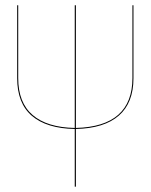

<svg xmlns="http://www.w3.org/2000/svg" viewBox="-20 -700 565 720"><path d="M476.6 -680.2H480.5V-406.7Q480.5 -314.5 425.8 -266.6Q371.1 -218.8 264.6 -216.3V0H260.3V-216.3Q154.8 -218.3 99.6 -265.6Q44.4 -313 44.4 -406.7V-680.2H48.3V-407.2Q48.3 -314.9 102.5 -268.6Q156.7 -222.2 260.3 -220.2V-680.2H264.6V-220.2Q476.6 -225.6 476.6 -407.2Z"/></svg>

Font: Fira Sans Compressed Four
Style: Regular
Weight: 100
Width: 1
Designer: Carrois Corporate & Edenspiekermann AG
Foundry: Carrois Corporate GbR & Edenspiekermann AG
Version: Version 4.203;PS 004.203;hotconv 1.0.88;makeotf.lib2.5.64775